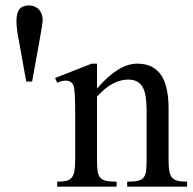

<svg xmlns="http://www.w3.org/2000/svg" viewBox="-20 -698 722 718"><path d="M455.6 0V-18.6Q480.5 -18.6 494.9 -21.7Q509.3 -24.9 516.8 -33.9Q524.4 -43 526.4 -59.1Q528.3 -75.2 528.3 -101.1V-283.7Q528.3 -314 524.9 -336.2Q521.5 -358.4 513.2 -372.6Q504.9 -386.7 491.7 -393.6Q478.5 -400.4 458.5 -400.4Q430.2 -400.4 401.1 -384.8Q372.1 -369.1 342.8 -336.9V-101.1Q342.8 -74.7 345 -58.6Q347.2 -42.5 355 -33.7Q362.8 -24.9 377.2 -21.7Q391.6 -18.6 416 -18.6V0H193.8V-18.6Q214.8 -18.6 228 -21.7Q241.2 -24.9 248.5 -34.2Q255.9 -43.5 258.5 -59.6Q261.2 -75.7 261.2 -101.1V-267.6Q261.2 -307.6 260.3 -330.6Q259.3 -353.5 257.6 -365.7Q255.9 -377.9 253.2 -382.3Q250.5 -386.7 246.6 -389.6Q230.5 -403.8 193.8 -388.7L186 -406.2L322.8 -460H342.8V-366.7Q422.4 -460 493.2 -460Q525.9 -460 548.3 -448Q570.8 -436 584.5 -414.1Q598.1 -392.1 604.2 -361.3Q610.4 -330.6 610.4 -293V-101.1Q610.4 -76.2 612.8 -60.1Q615.2 -43.9 622.6 -34.9Q629.9 -25.9 643.6 -22.2Q657.2 -18.6 679.7 -18.6V0ZM139.6 -625.5Q139.6 -617.2 136.2 -594.7Q132.8 -572.3 126 -536.1L100.1 -393.1H78.1L52.2 -537.1Q45.9 -567.9 43.7 -587.9Q41.5 -607.9 41.5 -618.7Q41.5 -649.4 52.7 -663.6Q64 -677.7 87.4 -677.7Q101.1 -677.7 111.1 -672.9Q121.1 -668 127.4 -660.2Q133.8 -652.3 136.7 -643.3Q139.6 -634.3 139.6 -625.5Z"/></svg>

Font: BabelStone Roman
Style: Regular
Weight: 400
Designer: Walt Agee, Victor Gaultney, Peter Martin, Debbi Hosken, Becca Hirsbrunner (SIL); Andrew West (BabelStone)
Foundry: BabelStone
Version: Version 16.000